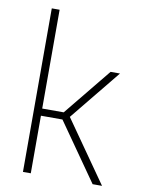

<svg xmlns="http://www.w3.org/2000/svg" viewBox="-83 -787 621 844"><g transform="rotate(10 227.5 -365.0)"><path d="M79 0V-730H114V-289H210L382 -500H424L240 -274L432 0H390L210 -257H114V0Z"/></g></svg>

Font: TitilliumWeb ExtraLight
Style: Regular
Weight: 400
Designer: Mohamed Gaber, Accademia di Belle Arti di Urbino and others
Foundry: Kief Type Foundry, Accademia di Belle Arti di Urbino and others
Version: Version 3.000; ttfautohint (v1.8.2)